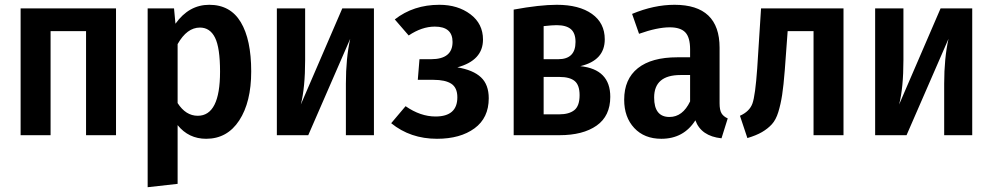

<svg xmlns="http://www.w3.org/2000/svg" viewBox="-20 -564 4142 801"><path d="M339 0V-434H191V0H66V-529H464V0Z M853 -544Q941 -544 984.5 -471.5Q1028 -399 1028 -266Q1028 -138 978 -61.5Q928 15 840 15Q767 15 721 -42V203L596 217V-529H706L712 -465Q768 -544 853 -544ZM805 -81Q898 -81 898 -265Q898 -365 877 -407Q856 -449 814 -449Q760 -449 721 -380V-134Q755 -81 805 -81Z M1540 -529V0H1423V-215Q1423 -321 1441 -402L1266 0H1135V-529H1253V-314Q1253 -198 1235 -128L1408 -529Z M1813 -544Q1890 -544 1942.5 -504.5Q1995 -465 1995 -399Q1995 -312 1888 -283Q1954 -272 1986.5 -241.5Q2019 -211 2019 -154Q2019 -72 1959.5 -28.5Q1900 15 1803 15Q1692 15 1612 -50L1672 -121Q1734 -78 1797 -78Q1888 -78 1888 -158Q1888 -198 1863 -214.5Q1838 -231 1788 -231H1723L1730 -317H1778Q1868 -317 1868 -389Q1868 -453 1794 -453Q1740 -453 1685 -416L1627 -483Q1705 -544 1813 -544Z M2401 -288Q2526 -275 2526 -160Q2526 -80 2469 -40Q2412 0 2314 0H2123V-524Q2232 -544 2303 -544Q2396 -544 2449.5 -506Q2503 -468 2503 -400Q2503 -312 2401 -288ZM2302 -459Q2284 -459 2248 -455V-317H2309Q2381 -317 2381 -389Q2381 -426 2361.5 -442.5Q2342 -459 2302 -459ZM2313 -87Q2354 -87 2376 -104.5Q2398 -122 2398 -167Q2398 -209 2377.5 -226Q2357 -243 2314 -243H2248V-87Z M2982 -133Q2982 -105 2990 -91.5Q2998 -78 3016 -70L2990 13Q2905 4 2881 -62Q2832 15 2739 15Q2668 15 2626 -30Q2584 -75 2584 -148Q2584 -234 2641 -279.5Q2698 -325 2806 -325H2859V-358Q2859 -408 2839 -429Q2819 -450 2774 -450Q2722 -450 2646 -423L2617 -506Q2708 -544 2794 -544Q2982 -544 2982 -365ZM2773 -76Q2828 -76 2859 -141V-251H2819Q2709 -251 2709 -157Q2709 -76 2773 -76Z M3155 -529H3499V0H3374V-434H3266L3254 -271Q3249 -207 3243 -168Q3237 -129 3227 -96.5Q3217 -64 3200 -45.5Q3183 -27 3159 -13Q3135 1 3098 12L3067 -81Q3107 -99 3119 -132Q3131 -165 3139 -279Z M4036 -529V0H3919V-215Q3919 -321 3937 -402L3762 0H3631V-529H3749V-314Q3749 -198 3731 -128L3904 -529Z"/></svg>

Font: Fira Sans Condensed Medium
Style: Regular
Weight: 500
Width: 3
Designer: Carrois Corporate & Edenspiekermann AG
Foundry: Carrois Corporate GbR & Edenspiekermann AG
Version: Version 4.203;PS 004.203;hotconv 1.0.88;makeotf.lib2.5.64775